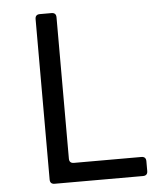

<svg xmlns="http://www.w3.org/2000/svg" viewBox="-52 -776 705 823"><g transform="rotate(-5 300.0 -365.0)"><path d="M150 0Q130 0 130 -20V-710Q130 -730 150 -730H200Q220 -730 220 -710V-102Q220 -82 240 -82H530Q550 -82 550 -62V-20Q550 0 530 0Z"/></g></svg>

Font: Pitagon Sans Mono
Style: Regular
Weight: 400
Monospace: yes
Designer: Travis Tran
Foundry: Pitagon
Version: Version 1.001;gftools[0.9.26]